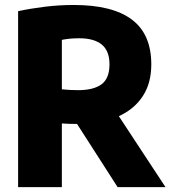

<svg xmlns="http://www.w3.org/2000/svg" viewBox="-20 -770 704 790"><path d="M54.5 0V-724Q105.5 -735 163.8 -742.2Q222 -749.5 283.5 -749.5Q442.5 -749.5 522.5 -689.5Q602.5 -629.5 602.5 -505Q602.5 -427.5 567.2 -374Q532 -320.5 469 -292L661 0H464L297 -260Q278.5 -260 264.2 -260.5Q250 -261 234.5 -262V0ZM301 -399Q365 -399 397.8 -423.2Q430.5 -447.5 430.5 -505Q430.5 -560.5 399 -586.5Q367.5 -612.5 306 -612.5Q284.5 -612.5 267.2 -610.8Q250 -609 234.5 -606V-402.5Q251.5 -401 266.8 -400Q282 -399 301 -399Z"/></svg>

Font: Encode Sans SemiCondensed SemiCondensed ExtraBold
Style: Regular
Weight: 800
Width: 4
Designer: Multiple Designers
Foundry: Impallari Type
Version: Version 3.000; ttfautohint (v1.8.3) -l 8 -r 50 -G 200 -x 14 